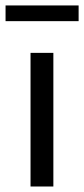

<svg xmlns="http://www.w3.org/2000/svg" viewBox="-29 -678 306 698"><path d="M82 0V-485.8H165V0ZM-8.8 -601.1V-658.2H256.8V-601.1Z"/></svg>

Font: Source Sans Pro
Style: Regular
Weight: 400
Designer: Paul D. Hunt
Foundry: Adobe Systems Incorporated
Version: Version 3.006;hotconv 1.0.111;makeotfexe 2.5.65597